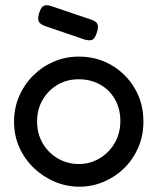

<svg xmlns="http://www.w3.org/2000/svg" viewBox="-20 -695 600 731"><path d="M282.2 15.8Q233.2 15.8 188.5 -3.1Q143.8 -22 108.8 -55.4Q73.8 -88.8 53.6 -133.9Q33.5 -179 33.5 -231.5Q33.5 -283.5 52.6 -328.1Q71.8 -372.8 106 -407Q140.2 -441.2 184.8 -460.4Q229.2 -479.5 280.2 -479.5Q349 -479.5 404.5 -447Q460 -414.5 493 -358.6Q526 -302.8 526 -232.5Q526 -177.8 506.1 -132.5Q486.2 -87.2 452.1 -54Q418 -20.8 374.1 -2.5Q330.2 15.8 282.2 15.8ZM280.2 -70.5Q322.2 -70.5 358.2 -91.5Q394.2 -112.5 416.2 -149.6Q438.2 -186.8 438.2 -234.2Q438.2 -281 417.6 -317Q397 -353 361.1 -373.1Q325.2 -393.2 279.2 -393.2Q234.8 -393.2 199.1 -372.2Q163.5 -351.2 142.4 -315.1Q121.2 -279 121.2 -233.2Q121.2 -185.2 143.1 -148.5Q165 -111.8 201.2 -91.1Q237.5 -70.5 280.2 -70.5ZM302 -544.5 151 -596Q132 -603 127.4 -613.6Q122.8 -624.2 128.8 -644.8Q135.8 -667 146 -672.5Q156.2 -678 175.2 -671.8L327.5 -620.2Q347.2 -613.5 351.4 -602.4Q355.5 -591.2 348.5 -570.5Q341.5 -548.5 331.8 -543.8Q322 -539 302 -544.5Z"/></svg>

Font: Fredoka Light
Style: Regular
Weight: 300
Designer: Ben Nathan
Foundry: Milena B. Brandão, Ben Nathan
Version: Version 2.001